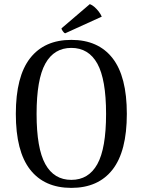

<svg xmlns="http://www.w3.org/2000/svg" viewBox="-20 -901 694 934"><path d="M327 13Q196 13 126.5 -76Q57 -165 57 -347Q57 -529 126.5 -618Q196 -707 327 -707Q458 -707 527.5 -618Q597 -529 597 -347Q597 -165 527.5 -76Q458 13 327 13ZM327 -26Q411 -26 453.5 -102.5Q496 -179 496 -347Q496 -515 453.5 -591.5Q411 -668 327 -668Q243 -668 200.5 -591.5Q158 -515 158 -347Q158 -179 200.5 -102.5Q243 -26 327 -26ZM475 -820 297 -739Q291 -741 285 -750Q279 -759 279 -763L417 -881Q428 -877 439.5 -867Q451 -857 460.5 -844.5Q470 -832 475 -820Z"/></svg>

Font: Arima Thin Medium
Style: Regular
Weight: 500
Version: Version 1.100